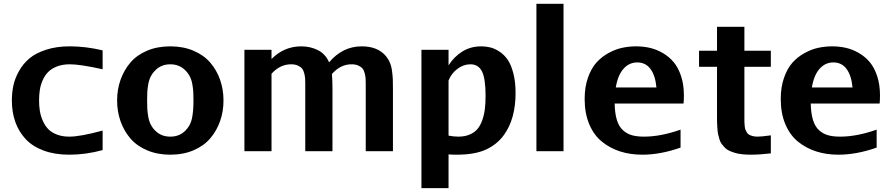

<svg xmlns="http://www.w3.org/2000/svg" viewBox="-20 -790 4660 1003"><path d="M184.1 -265.1Q184.1 -235.8 188.2 -210.2Q192.4 -184.6 203.4 -159.4Q214.4 -134.3 231.4 -116.2Q248.5 -98.1 276.9 -87.2Q305.2 -76.2 341.8 -76.2Q399.9 -76.2 516.1 -107.9V-5.9Q428.2 18.1 341.8 18.1Q266.6 18.1 208.7 -3.2Q150.9 -24.4 114.7 -62.7Q78.6 -101.1 60.3 -152.1Q42 -203.1 42 -265.1Q42 -305.7 49.8 -342.8Q57.6 -379.9 78.9 -418.2Q100.1 -456.5 133.1 -484.4Q166 -512.2 220.2 -530Q274.4 -547.9 344.2 -547.9Q428.7 -547.9 516.1 -526.9V-428.2Q398.4 -454.1 345.2 -454.1Q307.6 -454.1 279.1 -443.4Q250.5 -432.6 232.7 -415Q214.8 -397.5 203.6 -372.3Q192.4 -347.2 188.2 -321.3Q184.1 -295.4 184.1 -265.1Z M990.7 -265.1Q990.7 -292 989.7 -309.3Q988.8 -326.7 984.9 -349.4Q981 -372.1 971.7 -390.4Q962.4 -408.7 947.8 -422.9Q916.5 -454.1 869.6 -454.1Q822.8 -454.1 791.5 -422.9Q776.9 -408.7 767.6 -390.4Q758.3 -372.1 754.4 -349.4Q750.5 -326.7 749.5 -309.3Q748.5 -292 748.5 -265.1Q748.5 -238.3 749.5 -220.9Q750.5 -203.6 754.4 -180.7Q758.3 -157.7 767.6 -139.4Q776.9 -121.1 791.5 -106.9Q822.3 -76.2 869.6 -76.2Q917 -76.2 947.8 -106.9Q975.1 -133.8 982.9 -171.6Q990.7 -209.5 990.7 -265.1ZM869.6 -547.9Q937 -547.9 991 -524.9Q1044.9 -502 1078.6 -462.6Q1112.3 -423.3 1129.9 -372.8Q1147.5 -322.3 1147.5 -265.1Q1147.5 -208 1129.9 -157.7Q1112.3 -107.4 1078.9 -67.9Q1045.4 -28.3 991.5 -5.1Q937.5 18.1 869.6 18.1Q802.2 18.1 748.3 -4.9Q694.3 -27.8 660.6 -67.4Q627 -106.9 609.4 -157.5Q591.8 -208 591.8 -265.1Q591.8 -322.3 609.4 -372.3Q627 -422.4 660.4 -462.2Q693.8 -502 747.8 -524.9Q801.8 -547.9 869.6 -547.9Z M1574.7 -350.1Q1574.7 -368.7 1574 -379.9Q1573.2 -391.1 1569.3 -407Q1565.4 -422.9 1557.9 -431.9Q1550.3 -440.9 1535.9 -447.5Q1521.5 -454.1 1500.5 -454.1Q1442.9 -454.1 1398.4 -404.8V0H1256.8V-529.8H1398.4V-481.9Q1464.4 -547.9 1553.7 -547.9Q1601.1 -547.9 1640.6 -528.1Q1680.2 -508.3 1699.2 -464.4Q1769.5 -547.9 1869.6 -547.9Q1947.3 -547.9 1989.7 -503.9Q2004.9 -487.8 2014.4 -468Q2023.9 -448.2 2027.6 -421.6Q2031.2 -395 2032 -377.2Q2032.7 -359.4 2032.7 -326.2V0H1890.6V-350.1Q1890.6 -368.7 1889.9 -379.9Q1889.2 -391.1 1885.3 -407Q1881.3 -422.9 1873.8 -431.9Q1866.2 -440.9 1851.8 -447.5Q1837.4 -454.1 1816.4 -454.1Q1758.3 -454.1 1713.9 -403.3Q1716.8 -373.5 1716.8 -326.2V0H1574.7Z M2673.3 -304.2Q2673.3 -169.9 2613.3 -85.9Q2576.7 -35.2 2518.3 -8.5Q2460 18.1 2366.2 18.1Q2339.8 18.1 2323.2 16.6V192.9H2181.6V-529.8H2323.2V-448.7Q2352.5 -494.6 2395.8 -521.2Q2439 -547.9 2493.7 -547.9Q2518.6 -547.9 2541.5 -542.2Q2564.5 -536.6 2589.4 -520.3Q2614.3 -503.9 2632.1 -478Q2649.9 -452.1 2661.6 -407.5Q2673.3 -362.8 2673.3 -304.2ZM2374.5 -76.2Q2408.7 -76.2 2434.3 -87.4Q2460 -98.6 2475.3 -117.4Q2490.7 -136.2 2500.2 -164.6Q2509.8 -192.9 2513.2 -222.7Q2516.6 -252.4 2516.6 -290Q2516.6 -379.9 2497.8 -417Q2479 -454.1 2437.5 -454.1Q2401.9 -454.1 2370.1 -430.7Q2338.4 -407.2 2323.2 -369.6V-81.5Q2350.1 -76.2 2374.5 -76.2Z M2923.8 0H2782.2V-770H2923.8Z M3196.8 -333H3409.2Q3403.3 -396 3377.9 -429.9Q3352.5 -463.9 3309.1 -463.9Q3266.6 -463.9 3237.1 -430.7Q3207.5 -397.5 3196.8 -333ZM3335 18.1Q3272.5 18.1 3219.2 1Q3166 -16.1 3124 -50.3Q3082 -84.5 3058.1 -141.4Q3034.2 -198.2 3034.2 -272.9Q3034.2 -335 3051.3 -383.8Q3068.4 -432.6 3095.2 -462.6Q3122.1 -492.7 3158.4 -512.7Q3194.8 -532.7 3230.5 -540.3Q3266.1 -547.9 3303.2 -547.9Q3340.3 -547.9 3374.8 -540Q3409.2 -532.2 3442.1 -513.2Q3475.1 -494.1 3499.3 -465.3Q3523.4 -436.5 3538.1 -391.8Q3552.7 -347.2 3552.7 -291Q3552.7 -268.6 3550.8 -249H3190.9Q3191.9 -197.8 3202.6 -163.1Q3213.4 -128.4 3234.4 -109.6Q3255.4 -90.8 3281.5 -83.5Q3307.6 -76.2 3344.2 -76.2Q3431.6 -76.2 3535.2 -112.8V-19Q3430.2 18.1 3335 18.1Z M3868.7 -171.9Q3868.7 -157.7 3868.9 -149.9Q3869.1 -142.1 3870.4 -130.4Q3871.6 -118.7 3874.3 -112.1Q3877 -105.5 3881.8 -97.7Q3886.7 -89.8 3894 -85.9Q3901.4 -82 3912.4 -79.1Q3923.3 -76.2 3937.5 -76.2Q3958 -76.2 4006.8 -83V11.2Q3947.3 18.1 3904.8 18.1Q3878.9 18.1 3857.4 15.9Q3835.9 13.7 3819.3 8.5Q3802.7 3.4 3789.6 -2.4Q3776.4 -8.3 3766.6 -18.6Q3756.8 -28.8 3750 -37.8Q3743.2 -46.9 3738.5 -61.8Q3733.9 -76.7 3731.4 -88.6Q3729 -100.6 3727.5 -119.6Q3726.1 -138.7 3725.8 -153.1Q3725.6 -167.5 3725.6 -189.9V-440.9H3631.8V-524.9H3725.6V-649.9H3868.7V-524.9H4006.8V-440.9H3868.7Z M4221.2 -333H4433.6Q4427.7 -396 4402.3 -429.9Q4377 -463.9 4333.5 -463.9Q4291 -463.9 4261.5 -430.7Q4231.9 -397.5 4221.2 -333ZM4359.4 18.1Q4296.9 18.1 4243.7 1Q4190.4 -16.1 4148.4 -50.3Q4106.4 -84.5 4082.5 -141.4Q4058.6 -198.2 4058.6 -272.9Q4058.6 -335 4075.7 -383.8Q4092.8 -432.6 4119.6 -462.6Q4146.5 -492.7 4182.9 -512.7Q4219.2 -532.7 4254.9 -540.3Q4290.5 -547.9 4327.6 -547.9Q4364.7 -547.9 4399.2 -540Q4433.6 -532.2 4466.6 -513.2Q4499.5 -494.1 4523.7 -465.3Q4547.9 -436.5 4562.5 -391.8Q4577.1 -347.2 4577.1 -291Q4577.1 -268.6 4575.2 -249H4215.3Q4216.3 -197.8 4227.1 -163.1Q4237.8 -128.4 4258.8 -109.6Q4279.8 -90.8 4305.9 -83.5Q4332 -76.2 4368.7 -76.2Q4456.1 -76.2 4559.6 -112.8V-19Q4454.6 18.1 4359.4 18.1Z"/></svg>

Font: Aurulent Sans
Style: Bold
Weight: 700
Version: Version 2007.05.04